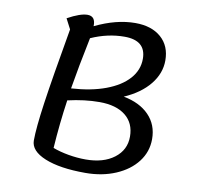

<svg xmlns="http://www.w3.org/2000/svg" viewBox="-83 -813 955 925"><g transform="rotate(10 395.0 -350.5)"><path d="M682 -190Q682 -128 644.5 -79Q607 -30 541 -2Q475 26 393 26Q268 26 195 -4Q122 -34 122 -85Q122 -146 140 -271.5Q158 -397 201 -642L175 -692Q237 -726 272 -726Q312 -726 310 -677Q413 -727 506 -727Q586 -727 632.5 -686Q679 -645 679 -574Q679 -511 635.5 -457Q592 -403 512 -368Q592 -353 637 -306.5Q682 -260 682 -190ZM255 -363Q352 -369 423 -395.5Q494 -422 532.5 -465Q571 -508 571 -563Q571 -653 466 -653Q384 -653 303 -617Q273 -472 255 -363ZM575 -183Q575 -249 529.5 -285.5Q484 -322 402 -322Q329 -322 247 -303Q230 -187 222 -66Q256 -53 299 -45.5Q342 -38 383 -38Q470 -38 522.5 -78Q575 -118 575 -183Z"/></g></svg>

Font: Lemonada Light
Style: Regular
Weight: 300
Designer: Mohamed Gaber (Arabic) Eduardo Tunni (Latin)
Foundry: Kief Type Foundry
Version: Version 3.006